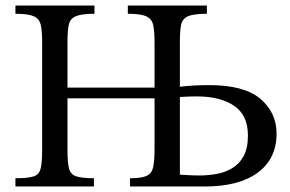

<svg xmlns="http://www.w3.org/2000/svg" viewBox="-20 -677 1053 697"><path d="M321 0H36V-30Q81 -30 101.5 -36.5Q122 -43 127.5 -65Q133 -87 133 -131V-525Q133 -564 128 -586.5Q123 -609 102.5 -618Q82 -627 36 -627V-657H323V-627Q276 -627 255 -618Q234 -609 229.5 -586.5Q225 -564 225 -525V-359H541V-525Q541 -564 536 -586.5Q531 -609 510.5 -618Q490 -627 444 -627V-657H731V-627Q683 -627 662.5 -618Q642 -609 637.5 -587Q633 -565 633 -525V-362Q655 -365 683 -366.5Q711 -368 740 -368Q867 -368 925.5 -318Q984 -268 984 -192Q984 -101 916 -50.5Q848 0 723 0H452V-30Q492 -30 511 -38Q530 -46 535.5 -68.5Q541 -91 541 -135V-320H225V-131Q225 -87 230.5 -65.5Q236 -44 256.5 -37Q277 -30 321 -30ZM704 -40Q735 -40 766 -45.5Q797 -51 823 -66.5Q849 -82 864.5 -110.5Q880 -139 880 -185Q880 -260 829 -293.5Q778 -327 696 -327Q671 -327 656 -326Q641 -325 633 -325V-43Q652 -42 667.5 -41Q683 -40 704 -40Z"/></svg>

Font: STIX Two Text
Style: Regular
Weight: 400
Designer: Ross Mills, John Hudson & Paul Hanslow, Tiro Typeworks Ltd; with prior portions MicroPress Inc., and Coen Hoffman.
Foundry: Tiro Typeworks Ltd
Version: Version 2.13 b171